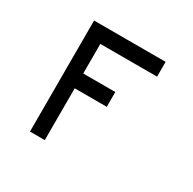

<svg xmlns="http://www.w3.org/2000/svg" viewBox="-109 -562 678 674"><g transform="rotate(30 230.0 -225.0)"><path d="M90 -450H380V-390H150V-270H280V-210H150V0H90Z"/></g></svg>

Font: SOV_Station
Style: Book
Weight: 400
Version: Version 1.00